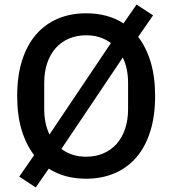

<svg xmlns="http://www.w3.org/2000/svg" viewBox="-20 -768 752 838"><path d="M356 12Q261 12 193 -32L136 50L64 3L129 -91Q94 -136 74.5 -200.5Q55 -265 55 -349Q55 -437 76.5 -504.5Q98 -572 137.5 -617.5Q177 -663 232.5 -686.5Q288 -710 356 -710Q451 -710 519 -666L576 -748L648 -701L583 -607Q618 -562 637.5 -497.5Q657 -433 657 -349Q657 -261 635.5 -193.5Q614 -126 574.5 -80.5Q535 -35 479.5 -11.5Q424 12 356 12ZM173 -292Q173 -229 196 -181L464 -580Q419 -614 356 -614Q315 -614 281 -599.5Q247 -585 223 -558Q199 -531 186 -492.5Q173 -454 173 -406ZM539 -406Q539 -469 516 -517L248 -118Q293 -84 356 -84Q397 -84 431 -98.5Q465 -113 489 -140Q513 -167 526 -205.5Q539 -244 539 -292Z"/></svg>

Font: IBM Plex Sans Thai Medm
Style: Regular
Weight: 500
Designer: Mike Abbink, Paul van der Laan, Pieter van Rosmalen, Ben Mitchell, Mark Frömberg
Foundry: Bold Monday
Version: Version 1.2